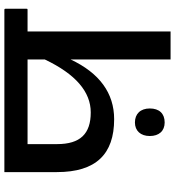

<svg xmlns="http://www.w3.org/2000/svg" viewBox="19 -819 800 878"><g transform="rotate(90 419.0 -380.0)"><path d="M25 0H767V-240C767 -419 685 -502 525 -502C406 -502 314 -435 252 -303V-760H124V-106H25C21 -106 20 -105 20 -101V-6C20 -2 21 0 25 0ZM540 -597C578 -597 602 -623 602 -665C602 -707 579 -733 540 -733C499 -733 476 -708 476 -665C476 -622 501 -597 540 -597ZM252 -106V-185C319 -326 400 -395 494 -395C592 -395 639 -347 639 -241V-106Z"/></g></svg>

Font: Noto Kufi Arabic SemiBold
Style: Regular
Weight: 600
Designer: Monotype Design Team, David Williams, Khaled Hosny
Foundry: Google LLC
Version: Version 2.109